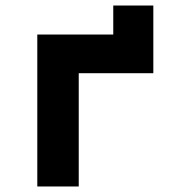

<svg xmlns="http://www.w3.org/2000/svg" viewBox="-20 -675 640 695"><path d="M265 0H115V-550H390V-655H535V-410H265Z"/></svg>

Font: JetBrains Mono Extra Bold
Style: Regular
Weight: 800
Monospace: yes
Designer: Philipp Nurullin, Konstantin Bulenkov
Foundry: JetBrains
Version: 2.002